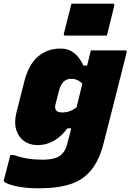

<svg xmlns="http://www.w3.org/2000/svg" viewBox="-63 -820 706 1040"><path d="M265 -557Q301 -557 325.5 -541.5Q350 -526 365.5 -505Q381 -484 388 -465H409Q414 -485 419 -505.5Q424 -526 429 -547H615Q626 -547 623 -536Q592 -410 560.5 -288.5Q529 -167 499 -47Q476 45 432.5 99.5Q389 154 319.5 177Q250 200 147 200Q76 200 24.5 188.5Q-27 177 -41 164Q-44 161 -42 155Q-33 119 -24.5 87.5Q-16 56 -7 20H13Q50 33 87 39Q124 45 166 45Q206 45 231.5 37.5Q257 30 271 16Q285 2 292.5 -15Q300 -32 304 -51Q313 -88 323 -125H302Q271 -82 230 -58Q189 -34 141 -34Q97 -34 66.5 -56.5Q36 -79 24.5 -118.5Q13 -158 26 -210L67 -372Q90 -468 141.5 -512.5Q193 -557 265 -557ZM241 -222Q249 -211 275 -211Q317 -211 352 -239Q361 -278 370 -313.5Q379 -349 383 -367Q358 -393 322 -393Q273 -393 257 -330L238 -257Q232 -233 241 -222ZM324 -800H548Q559 -800 556 -789L516 -627H292Q280 -627 283 -638Z"/></svg>

Font: Recursive Sn Lnr St Blk
Style: Italic
Weight: 900
Italic angle: -15°
Version: Version 1.079;hotconv 1.0.112;makeotfexe 2.5.65598; ttfautoh